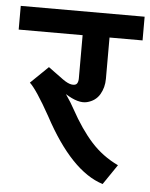

<svg xmlns="http://www.w3.org/2000/svg" viewBox="-76 -663 562 718"><g transform="rotate(5 205.5 -303.5)"><path d="M438 -622V-533H314V-378Q314 -345 298.5 -319Q283 -293 251 -285Q219 -277 170 -308Q192 -276 203 -255Q243 -182 285.5 -135Q328 -88 387 -60L336 15Q217 -22 111 -220Q58 -315 32 -339L98 -403L154 -362Q175 -347 189 -345.5Q203 -344 208 -351Q213 -358 213 -371V-533H-27V-622Z"/></g></svg>

Font: LT Superior Semi-bold
Style: Regular
Weight: 600
Designer: Daniel Lyons
Foundry: LyonsType
Version: Version 1.0